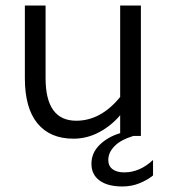

<svg xmlns="http://www.w3.org/2000/svg" viewBox="-20 -492 610 695"><path d="M70 -209V-472H145V-209Q145 -55 256 -55Q345 -55 415 -141V-472H490V0H463Q417 14 394.5 37Q372 60 372 87Q372 109 387.5 120.5Q403 132 430 132Q486 132 534 87V143Q513 160 484.5 171.5Q456 183 423 183Q370 183 340.5 161.5Q311 140 311 101Q311 61 341 32Q371 3 415 -10V-75Q383 -37 339 -13.5Q295 10 246 10Q161 10 115.5 -45.5Q70 -101 70 -209Z"/></svg>

Font: Madhuban Light
Style: Regular
Weight: 300
Designer: jaikishan Patel
Foundry: MagicType
Version: Version 1.000